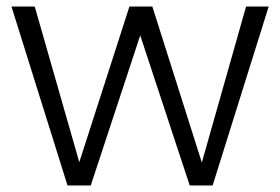

<svg xmlns="http://www.w3.org/2000/svg" viewBox="-20 -566 855 586"><path d="M800 -546 629 0H559L408 -458L257 0H186L15 -546H86L222 -71L375 -546H445L596 -70L731 -546Z"/></svg>

Font: Poppins-Tabular Light
Style: Regular
Weight: 300
Designer: Ninad Kale (Devanagari), Jonny Pinhorn (Latin)
Foundry: Indian Type Foundry
Version: Version 4.004